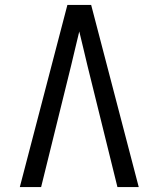

<svg xmlns="http://www.w3.org/2000/svg" viewBox="-20 -755 640 775"><path d="M60 0 188 -490 252 -735H348L412 -490L540 0H454L333 -490Q325 -525 316.5 -559.5Q308 -594 300 -628Q292 -594 283.5 -559.5Q275 -525 267 -490L146 0Z"/></svg>

Font: Iosevka Aile
Style: Regular
Weight: 400
Designer: Belleve Invis
Foundry: Belleve Invis
Version: Version 28.0.1; ttfautohint (v1.8.4)